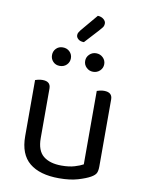

<svg xmlns="http://www.w3.org/2000/svg" viewBox="-93 -903 736 981"><g transform="rotate(10 275.0 -413.0)"><path d="M75 -460Q80 -462 90.5 -464.5Q101 -467 113 -467Q155 -467 155 -430V-173Q155 -108 189 -80.5Q223 -53 283 -53Q323 -53 351 -61.5Q379 -70 395 -79V-460Q400 -462 410.5 -464.5Q421 -467 432 -467Q475 -467 475 -430V-82Q475 -61 469.5 -48.5Q464 -36 443 -24Q420 -11 379.5 1Q339 13 282 13Q182 13 128.5 -31Q75 -75 75 -169ZM186 -553Q165 -553 151.5 -567Q138 -581 138 -601Q138 -621 151.5 -635Q165 -649 186 -649Q208 -649 222 -635Q236 -621 236 -601Q236 -581 222 -567Q208 -553 186 -553ZM359 -553Q339 -553 324.5 -567Q310 -581 310 -601Q310 -621 324.5 -635Q339 -649 359 -649Q380 -649 394.5 -635Q409 -621 409 -601Q409 -581 394.5 -567Q380 -553 359 -553ZM334 -839Q353 -838 364.5 -828Q376 -818 376 -807Q376 -794 369.5 -785.5Q363 -777 353 -766L287 -694Q268 -694 257.5 -703Q247 -712 247 -723Q247 -731 250 -736.5Q253 -742 259 -750Z"/></g></svg>

Font: Baloo 2 Latin
Style: Regular
Weight: 400
Designer: Sarang Kulkarni and Ek Type
Foundry: Ek Type
Version: Version 1.001